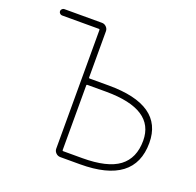

<svg xmlns="http://www.w3.org/2000/svg" viewBox="-128 -890 1024 1004"><g transform="rotate(20 384.0 -388.0)"><path d="M312.5 -423.8Q307.6 -423.8 307.6 -419.9V-58.6Q307.6 -54.7 312.5 -54.7H418Q557.6 -54.7 622.1 -103Q686.5 -151.4 686.5 -249Q686.5 -422.9 418 -423.8ZM308.6 -20.5Q293.9 -20.5 283.7 -30.8Q273.4 -41 273.4 -54.7V-714.8Q273.4 -719.7 269.5 -719.7H63.5Q56.6 -719.7 51.3 -725.1Q45.9 -730.5 45.9 -737.3Q45.9 -744.1 51.3 -749.5Q56.6 -754.9 63.5 -754.9H273.4Q287.1 -754.9 297.4 -744.6Q307.6 -734.4 307.6 -720.7V-462.9Q307.6 -459 312.5 -459H418Q720.7 -459 720.7 -249Q720.7 -20.5 418 -20.5Z"/></g></svg>

Font: Gen Jyuu Gothic ExtraLight
Style: Regular
Weight: 100
Designer: [Source Han Sans]
Ryoko NISHIZUKA  (kana & ideographs); Paul D. Hunt (Latin, Greek & Cyrillic); Wenlong ZHANG  (bopomofo
Version: Version 1.002.20150607